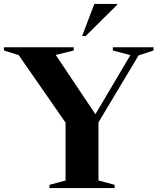

<svg xmlns="http://www.w3.org/2000/svg" viewBox="-34 -955 800 975"><path d="M61 -675 -14 -698.5V-715H340.5V-698.5L249 -676L450.5 -375L628 -675L539 -698.5V-715H745.5V-698.5L669.5 -673.5L466 -333.5V-38.5L548 -16.5V0H217.5V-16.5L299 -38.5V-332ZM383 -772 445 -935H561V-930.5L401 -772Z"/></svg>

Font: Newsreader Display SemiBold
Style: Regular
Weight: 600
Designer: Hugues Gentile
Foundry: Production Type
Version: Version 1.001